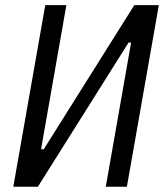

<svg xmlns="http://www.w3.org/2000/svg" viewBox="-20 -713 626 733"><path d="M30.8 0 152.8 -693.4H233.4L136.7 -143.1H147L492.7 -693.4H586.4L464.4 0H383.8L480.5 -550.3H470.7L124.5 0Z"/></svg>

Font: Cascadia Code NF SemiLight
Style: Italic
Weight: 350
Italic angle: -10°
Monospace: yes
Designer: Aaron Bell
Foundry: Saja Typeworks
Version: Version 2404.023; ttfautohint (v1.8.4)